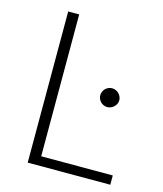

<svg xmlns="http://www.w3.org/2000/svg" viewBox="-107 -788 738 868"><g transform="rotate(15 262.0 -354.0)"><path d="M491 -43.5V0H104.5V-707.5H156V-43.5ZM431.5 -379Q431.5 -370 427.8 -362.2Q424 -354.5 417.8 -348.5Q411.5 -342.5 403.5 -339Q395.5 -335.5 386.5 -335.5Q377.5 -335.5 369.5 -339Q361.5 -342.5 355.5 -348.5Q349.5 -354.5 346 -362.2Q342.5 -370 342.5 -379Q342.5 -388 346 -396.2Q349.5 -404.5 355.5 -410.5Q361.5 -416.5 369.5 -420Q377.5 -423.5 386.5 -423.5Q395.5 -423.5 403.5 -420Q411.5 -416.5 417.8 -410.5Q424 -404.5 427.8 -396.2Q431.5 -388 431.5 -379Z"/></g></svg>

Font: Lato 2
Style: Regular
Weight: 300
Designer: Lukasz Dziedzic with Adam Twardoch and Botio Nikoltchev
Foundry: tyPoland Lukasz Dziedzic
Version: Version 2.015; 2015-08-06; http://www.latofonts.com/